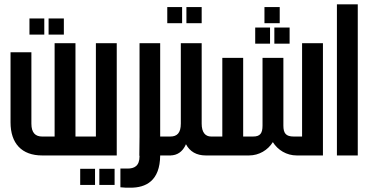

<svg xmlns="http://www.w3.org/2000/svg" viewBox="-20 -723 1716 893"><path d="M117 -637V-562H186V-637ZM206 -637V-562H277V-637ZM384 -83C384 -86 383 -88 379 -88H331V-522H234V-88H176C145 -88 126 -105 126 -148V-480H29V-154C29 -56 81 0 176 0H379C383 0 384 -2 384 -5Z M379 -88C375 -88 374 -86 374 -83V-5C374 -2 375 0 379 0H523V-522H426V-88ZM353 62V137H422V62ZM442 62V137H513V62Z M540 148C556 150 569 150 587 150C658 150 724 119 725 0H775C777 0 778 -1 778 -3V-85C778 -87 777 -88 775 -88H725V-522H629V-88L628 0L629 3C629 50 604 61 573 61C563 61 550 61 540 61Z M758 -690V-615H827V-690ZM847 -690V-615H918V-690ZM771 -88C769 -88 768 -87 768 -85V-3C768 -1 769 0 771 0C841 0 858 -76 858 -120L845 -52C863 -18 894 0 937 0H968C970 0 971 -1 971 -3V-85C971 -87 970 -88 968 -88H962C935 -88 918 -107 918 -148V-522H821V-148C821 -104 803 -88 772 -88Z M1210 -690V-615H1281V-690ZM1167 -595V-520H1236V-595ZM1256 -595V-520H1327V-595ZM967 -88C963 -88 962 -86 962 -83V-5C962 -2 963 0 967 0H1138C1185 0 1226 -25 1249 -62C1272 -25 1313 0 1360 0H1482V-522H1385V-88H1346C1310 -88 1298 -103 1298 -139V-454H1201V-139C1201 -103 1190 -88 1157 -88H1111V-454H1014V-88Z M1547 -703V0H1644V-703Z"/></svg>

Font: Modon Arabic
Style: Bold
Weight: 700
Designer: Ahmedzaza
Foundry: Ahmedzaza
Version: Version 2.010